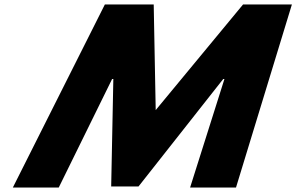

<svg xmlns="http://www.w3.org/2000/svg" viewBox="-20 -845 1335 865"><path d="M836.4 0H1043.2L1295.1 -825H1075.1L681.5 -349L672.5 -825H452.5L37.8 0H244.6L485.1 -489H490.6L480.9 -5H604.1L985.6 -489H991.1Z"/></svg>

Font: Hussar
Style: BdWideOblFour
Weight: 700
Foundry: Cannot Into Space Fonts
Version: Version 2.00